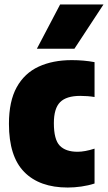

<svg xmlns="http://www.w3.org/2000/svg" viewBox="-20 -828 483 859"><path d="M283 11Q157 11 88.5 -58.5Q20 -128 20 -274Q20 -375 54.8 -437.8Q89.5 -500.5 152.8 -529.8Q216 -559 301 -559Q355 -559 403 -550V-394Q388 -396.5 371.5 -397.8Q355 -399 339 -399Q277 -399 249 -371Q221 -343 221 -277Q221 -203.5 247.5 -176.2Q274 -149 327 -149Q359.5 -149 403 -163V-7Q375.5 2 344 6.5Q312.5 11 283 11ZM145 -610 249 -808H443L313 -610Z"/></svg>

Font: Encode Sans Condensed Condensed Black
Style: Regular
Weight: 900
Width: 3
Designer: Multiple Designers
Foundry: Impallari Type
Version: Version 3.000; ttfautohint (v1.8.3) -l 8 -r 50 -G 200 -x 14 